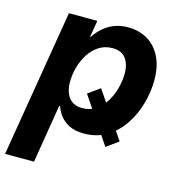

<svg xmlns="http://www.w3.org/2000/svg" viewBox="-128 -636 842 932"><g transform="rotate(15 293.5 -170.0)"><path d="M350.6 -224.6 504.4 2 444.3 45.4 291 -181.6ZM-17.1 204.1 105.5 -535.6H248.5L234.4 -451.7H237.3Q252.9 -476.1 276.1 -497.3Q299.3 -518.6 330.6 -531.2Q361.8 -543.9 401.9 -543.9Q457.5 -543.9 499.8 -518.8Q542 -493.7 566.2 -445.6Q590.3 -397.5 590.3 -328.6Q590.3 -270 573.5 -210.2Q556.6 -150.4 523.4 -100.6Q490.2 -50.8 440.7 -20.5Q391.1 9.8 325.2 9.8Q282.2 9.8 253.2 -4.6Q224.1 -19 206.5 -41.5Q189 -64 181.2 -88.4H176.3L128.4 204.1ZM286.6 -107.4Q326.2 -107.4 355.5 -127.9Q384.8 -148.4 404.3 -180.9Q423.8 -213.4 433.3 -250.7Q442.9 -288.1 442.9 -322.3Q442.9 -371.1 420.9 -398.9Q398.9 -426.8 355 -426.8Q316.4 -426.8 286.9 -407.7Q257.3 -388.7 237.3 -357.4Q217.3 -326.2 207 -289.1Q196.8 -252 196.8 -215.3Q196.8 -165.5 219.7 -136.5Q242.7 -107.4 286.6 -107.4Z"/></g></svg>

Font: Inter 20pt
Style: Bold Italic
Weight: 700
Italic angle: -9.3988°
Version: Version 4.001;git-66647c0bb